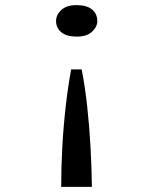

<svg xmlns="http://www.w3.org/2000/svg" viewBox="-20 -560 594 750"><path d="M299 -289Q312 -223 320.5 -145.5Q329 -68 333.5 12.5Q338 93 339 168V170H218L219 168Q219 93 223.5 12Q228 -69 237 -147Q246 -225 258 -289ZM279 -540Q319 -540 339.5 -523Q360 -506 360 -478Q360 -455 339.5 -436Q319 -417 279 -417Q240 -417 219.5 -434Q199 -451 199 -478Q199 -502 219.5 -521Q240 -540 279 -540Z"/></svg>

Font: Lexend Zetta Light
Style: Regular
Weight: 300
Designer: Bonnie Shaver-Troup, Thomas Jockin
Foundry: Lexend
Version: Version 1.007